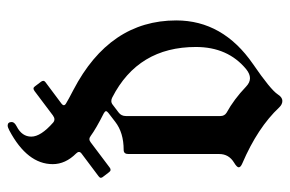

<svg xmlns="http://www.w3.org/2000/svg" viewBox="-148 -599 757 501"><g transform="rotate(-90 230.5 -348.5)"><path d="M21 -469.7 79.6 -513.7Q84.5 -517.1 84.5 -520.8Q84.5 -524.4 80.6 -528.3Q52.7 -556.2 52.7 -589.4Q52.7 -655.8 140.6 -702.6Q148.9 -707 153.3 -707Q162.6 -707 162.6 -696.3Q162.6 -689.5 151.4 -683.6Q124.5 -669.9 124.5 -645.3Q124.5 -620.6 161.1 -588.4Q165 -585 169.7 -585Q174.3 -585 179.7 -588.9L243.2 -636.7Q247.1 -639.6 250 -639.6Q252.9 -639.6 255.4 -636.2L267.6 -620.1Q270 -617.2 270 -614Q270 -610.8 266.6 -608.4L210.4 -566.4Q206.5 -563.5 206.5 -560.3Q206.5 -557.1 211.9 -554.2Q219.7 -549.3 246.1 -535.6Q427.7 -440.9 427.7 -267.1Q427.7 -145.5 314 -66.9Q247.1 -21 234.9 -2.4Q227.1 9.8 217.8 9.8Q208.5 9.8 200.7 1.5Q147.9 -54.7 54.7 -94.7Q44.4 -99.1 44.4 -104Q44.4 -108.9 56.6 -116.2Q79.1 -129.9 79.1 -154.8V-392.1Q79.1 -404.3 89.8 -404.3Q134.8 -404.3 163.1 -426.3L186.5 -444.3Q190.9 -447.8 190.9 -450.4Q190.9 -453.1 185.5 -456.1Q145 -476.6 126.5 -490.2Q122.1 -493.7 117.9 -493.7Q113.8 -493.7 109.4 -490.2L43.9 -440.9Q41 -438.5 37.8 -438.5Q34.7 -438.5 31.7 -442.4L19 -459Q17.1 -461.4 17.1 -464.1Q17.1 -466.8 21 -469.7ZM178.2 -151.9Q178.2 -141.1 187 -135.7Q221.7 -116.7 254.9 -85Q265.6 -74.7 276.9 -74.7Q288.1 -74.7 300.3 -84.5Q358.4 -132.3 358.4 -215.8Q358.4 -366.7 226.6 -434.1Q222.2 -436.5 217.3 -436.5Q212.4 -436.5 208 -433.1L187.5 -417.5Q178.2 -410.6 178.2 -398.4Z"/></g></svg>

Font: UnifrakturMaguntia21
Style: Book
Weight: 400
Designer: j. 'mach' wust, Gerrit Ansmann, Georg Duffner, based on a font by Peter Wiegel, original typeface by Carl Albert Fahrenw
Version: Version 2017-03-19